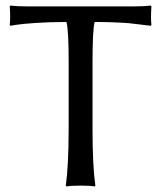

<svg xmlns="http://www.w3.org/2000/svg" viewBox="-20 -668 580 691"><path d="M227.1 -444.8Q227.1 -560.5 219.2 -588.9Q159.2 -588.9 108.6 -585.4Q58.1 -582 37.6 -578.6L17.1 -575.2L15.1 -579.1Q18.1 -603 15.1 -645L17.1 -647.9Q41.5 -645 77.1 -645H462.9Q499 -645 522.9 -647.9L524.9 -645Q522 -602.1 524.9 -579.1L522.9 -575.2Q522.9 -575.2 444.3 -584.5Q386.7 -588.9 320.8 -588.9Q313 -561.5 313 -444.8V-200.2Q313 -71.3 323.2 0L320.8 2.9Q302.7 0 270 0Q237.3 0 219.2 2.9L216.8 0Q226.6 -68.4 227.1 -200.2Z"/></svg>

Font: Linux Biolinum O
Style: Regular
Weight: 400
Designer: Philipp H. Poll
Foundry: Philipp H. Poll
Version: Version 1.0.4